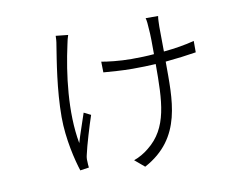

<svg xmlns="http://www.w3.org/2000/svg" viewBox="-74 -696 1147 880"><g transform="rotate(-10 500.0 -256.0)"><path d="M853 -450C811 -439 763 -431 710 -426C710 -468 709 -526 709 -542C710 -558 709 -574 712 -591H654C657 -583 660 -555 660 -542C663 -515 663 -465 663 -422C630 -419 595 -418 558 -418C502 -418 446 -425 419 -430L420 -380C459 -377 507 -373 556 -373C595 -373 630 -374 663 -376C663 -202 660 -79 559 1C540 17 513 33 489 41L534 79C722 -22 710 -203 710 -379C763 -384 809 -390 853 -397ZM234 -583C234 -574 233 -556 230 -541C219 -471 196 -338 196 -211C196 -109 222 -5 238 44L279 38C278 31 277 18 277 9C276 -2 277 -12 280 -23C288 -61 315 -151 331 -198L299 -214C284 -167 266 -119 255 -80C228 -227 251 -403 280 -534C283 -551 287 -565 291 -577Z"/></g></svg>

Font: Spoqa Han Sans Neo Light
Style: Regular
Weight: 300
Designer: [Spoqa Han Sans Neo] Dong-huui Kim ___ Younghwa Kang ___ Yujin Lee ___ [Noto Sans] Ryoko NISHIZUKA ____ (kana & ideograp
Foundry: Spoqa (http://www.spoqa-han-sans.com)
Version: Version 1.100;hotconv 1.0.109;makeotfexe 2.5.65596